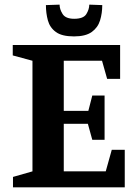

<svg xmlns="http://www.w3.org/2000/svg" viewBox="-20 -808 585 828"><path d="M36 0V-45L120 -69V-546L35 -569V-614H498V-468H442L420 -546H255V-330H361L378 -396H431V-205H378L359 -274H255V-69H436L462 -162H518V0ZM299 -651Q247 -651 221 -670Q195 -689 186.5 -720Q178 -751 178 -786L237 -788Q237 -768 250 -747.5Q263 -727 300 -727Q340 -727 352.5 -747.5Q365 -768 365 -788L421 -786Q421 -751 411.5 -720Q402 -689 375.5 -670Q349 -651 299 -651Z"/></svg>

Font: Manuale
Style: Bold
Weight: 700
Version: Version 1.002